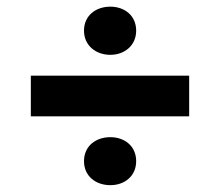

<svg xmlns="http://www.w3.org/2000/svg" viewBox="-20 -622 660 576"><path d="M311 -66.5C353.5 -66.5 388.5 -93.5 388.5 -138.5C388.5 -184 353.5 -210.5 311 -210.5C267.5 -210.5 232 -184 232 -138.5C232 -93.5 267.5 -66.5 311 -66.5ZM72.5 -273H547.5V-395H72.5ZM232 -530C232 -485.5 267.5 -457.5 311 -457.5C353.5 -457.5 388.5 -485.5 388.5 -530C388.5 -575.5 353.5 -602 311 -602C267.5 -602 232 -575.5 232 -530Z"/></svg>

Font: Monaspace Argon
Style: Bold
Weight: 700
Designer: Riley Cran & the Lettermatic Team
Foundry: Lettermatic
Version: Version 1.000 (Monaspace Argon)